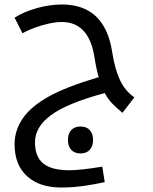

<svg xmlns="http://www.w3.org/2000/svg" viewBox="-20 -515 684 856"><path d="M253 321Q156 321 100.5 270.5Q45 220 45 128Q45 66 82 12Q119 -41 197 -84.5Q275 -128 420 -171Q416 -184 411 -206.5Q406 -229 401 -261Q376 -417 255 -417Q219 -417 169 -402.5Q119 -388 80 -367L45 -436Q83 -461 141.5 -478Q200 -495 256 -495Q447 -495 480 -284Q492 -206 515.5 -157Q539 -108 579 -81L526 -12Q499 -34 480 -54Q461 -74 447 -100Q279 -55 208 -2Q136 50 136 120Q136 184 173 214Q210 244 289 244Q314 244 350.5 240Q387 236 436 228L447 297Q400 307 366.5 312Q333 317 306.5 319Q280 321 253 321ZM339 169Q313 169 298 153.5Q283 138 283 109Q283 80 298 64.5Q313 49 339 49Q366 49 380.5 65.5Q395 82 395 109Q395 136 380.5 152.5Q366 169 339 169Z"/></svg>

Font: Noto Kufi Arabic
Style: Regular
Weight: 400
Designer: Monotype Design Team, David Williams, Khaled Hosny
Foundry: Google LLC
Version: Version 2.109; ttfautohint (v1.8.4.7-5d5b)